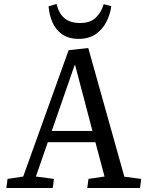

<svg xmlns="http://www.w3.org/2000/svg" viewBox="-20 -948 732 968"><path d="M425 -706 607 -57 692 -46 686 0H420L426 -46L507 -58L461 -231H221L161 -58L252 -46L246 0H12L18 -46L97 -58L326 -695ZM241 -288H446L359 -619H356ZM265 -928Q277 -879 306 -855.5Q335 -832 384 -832Q434 -832 462 -858Q490 -884 503 -927L541 -917Q536 -877 517 -839Q498 -801 463.5 -776.5Q429 -752 376 -752Q326 -752 293.5 -775Q261 -798 244.5 -835.5Q228 -873 225 -916Z"/></svg>

Font: Literata
Style: Italic
Weight: 400
Italic angle: -2°
Designer: Latin by Veronika Burian and Jose Scaglione. Greek by Irene Vlachou. Cyrillic by Vera Evstafieva
Foundry: TypeTogether
Version: Version 3.103;gftools[0.9.29]